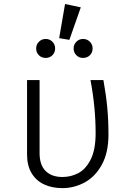

<svg xmlns="http://www.w3.org/2000/svg" viewBox="-20 -945 655 975"><path d="M505.1 -538.5Q518.5 -464.6 524.6 -400Q530.8 -335.4 530.8 -261Q530.8 -170.3 497.4 -109.2Q464.1 -48.2 410.8 -19Q357.4 10.3 296.4 10.3Q244.1 10.3 203.6 -8.7Q163.1 -27.7 140.3 -65.9Q117.4 -104.1 117.4 -159.5V-538.5H181V-166.7Q181 -107.7 211.5 -76.9Q242.1 -46.2 297.4 -46.2Q340.5 -46.2 378.2 -66.2Q415.9 -86.2 440.8 -135.6Q465.6 -185.1 465.6 -268.7Q465.6 -400 439.5 -538.5ZM280.5 -751.3 310.3 -924.6 390.3 -907.7 332.3 -742.6ZM260 -699Q260 -678.5 246.2 -664.6Q232.3 -650.8 212.3 -650.8Q191.3 -650.8 177.4 -664.6Q163.6 -678.5 163.6 -699Q163.6 -719 177.7 -733.1Q191.8 -747.2 212.3 -747.2Q232.3 -747.2 246.2 -733.1Q260 -719 260 -699ZM450.3 -699Q450.3 -677.9 436.4 -664.4Q422.6 -650.8 401.5 -650.8Q381.5 -650.8 367.7 -664.6Q353.8 -678.5 353.8 -699Q353.8 -719 367.9 -733.1Q382.1 -747.2 401.5 -747.2Q422.6 -747.2 436.4 -733.1Q450.3 -719 450.3 -699Z"/></svg>

Font: Fira Code Fixed Light
Style: Regular
Weight: 300
Monospace: yes
Designer: Carrois Corporate, Edenspiekermann AG, Nikita Prokopov
Foundry: Carrois Corporate, Edenspiekermann AG, Nikita Prokopov
Version: Version 5.002